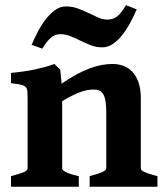

<svg xmlns="http://www.w3.org/2000/svg" viewBox="-20 -713 631 733"><path d="M322.3 0V-40.5Q357.4 -49.8 371.6 -56.6Q385.7 -63.5 385.7 -70.3V-279.8Q385.7 -305.7 383.3 -323.2Q380.9 -340.8 375.2 -351.3Q369.6 -361.8 360.6 -366.5Q351.6 -371.1 337.9 -371.1Q327.6 -371.1 316.2 -369.4Q304.7 -367.7 290.8 -363Q276.9 -358.4 258.8 -349.6Q240.7 -340.8 217.3 -326.7V-70.3Q217.3 -63 233.2 -55.2Q249 -47.4 280.8 -40.5V0H22V-40.5Q54.2 -48.8 69.8 -55.4Q85.4 -62 85.4 -70.3V-332.5Q85.4 -351.6 84.7 -362.8Q84 -374 78.4 -380.4Q72.8 -386.7 59.8 -389.6Q46.9 -392.6 22 -395.5V-434.6Q47.4 -437 69.6 -440.2Q91.8 -443.4 111.6 -447.5Q131.3 -451.7 150.1 -456.8Q168.9 -461.9 188 -468.8L210 -446.8L215.3 -393.6Q246.1 -415 272.9 -429.4Q299.8 -443.8 324 -452.6Q348.1 -461.4 369.4 -465.1Q390.6 -468.8 409.7 -468.8Q430.7 -468.8 450.2 -461.9Q469.7 -455.1 484.6 -439.7Q499.5 -424.3 508.5 -399.2Q517.6 -374 517.6 -337.4V-70.3Q517.6 -66.9 520.3 -63.7Q522.9 -60.5 530 -57.1Q537.1 -53.7 549.6 -49.6Q562 -45.4 581.1 -40.5V0ZM502 -677.2Q493.2 -657.2 480.5 -632.3Q467.8 -607.4 451.2 -585Q434.6 -562.5 414.1 -547.4Q393.6 -532.2 370.1 -532.2Q347.7 -532.2 327.4 -540Q307.1 -547.9 287.8 -557.4Q268.6 -566.9 249.5 -574.7Q230.5 -582.5 210.9 -582.5Q199.2 -582.5 190.4 -578.9Q181.6 -575.2 173.6 -568.4Q165.5 -561.5 157.7 -551.3Q149.9 -541 141.1 -527.3L100.6 -542Q109.4 -562 122.1 -587.4Q134.8 -612.8 151.4 -635.3Q168 -657.7 188.2 -673.1Q208.5 -688.5 231.9 -688.5Q255.9 -688.5 277.1 -680.7Q298.3 -672.9 317.9 -663.3Q337.4 -653.8 355.2 -646Q373 -638.2 390.1 -638.2Q412.6 -638.2 428.5 -651.4Q444.3 -664.6 460.9 -693.4Z"/></svg>

Font: Gentium Book Basic
Style: Bold
Weight: 700
Designer: J. Victor Gaultney and Annie Olsen
Foundry: SIL International
Version: Version 1.102; 2013; Maintenance release